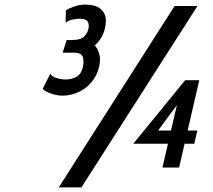

<svg xmlns="http://www.w3.org/2000/svg" viewBox="-20 -726 923 831"><path d="M251 -312C267 -312 283.5 -314.7 300.4 -320C317.3 -325.3 332.9 -333.2 347.3 -343.5C361.7 -353.8 374.4 -366.8 385.3 -382.5C396.3 -398.2 404.1 -416.3 408.9 -437C414 -459 414.2 -477.5 409.7 -492.5C405.2 -507.5 398.7 -520 390.4 -530C399.4 -537.3 408 -547.3 416.3 -560C424.5 -572.7 430.7 -587.7 434.7 -605C437 -615 438.2 -625.8 438.2 -637.5C438.2 -649.2 435.4 -660.2 429.8 -670.5C424.2 -680.8 415 -689.3 402.2 -696C389.4 -702.7 371.7 -706 349 -706C332.3 -706 316 -703.2 300 -697.5C284.1 -691.8 272.5 -686.3 265.2 -681L264 -628C272.9 -634.7 283.2 -639.2 295.1 -641.5C307 -643.8 316.9 -645 324.9 -645C342.9 -645 354.4 -640.8 359.5 -632.5C364.6 -624.2 365.7 -613.7 362.7 -601C359.8 -588.3 353.4 -577.2 343.5 -567.5C333.6 -557.8 317.3 -553 294.7 -553H268.7L251 -498H300C322 -498 334.8 -491.7 338.6 -479C342.3 -466.3 342.2 -451.3 338.2 -434C333.7 -414.7 324.6 -401.2 310.8 -393.5C297.1 -385.8 281.2 -382 263.2 -382C256.5 -382 249.5 -382.7 242.1 -384C234.8 -385.3 227.9 -387.2 221.4 -389.5C215 -391.8 209.6 -394.7 205.4 -398C201.2 -401.3 198.8 -404.7 198.2 -408L165 -342C166.3 -339.3 169.6 -336.3 174.9 -333C180.1 -329.7 186.5 -326.5 194.2 -323.5C201.8 -320.5 210.5 -317.8 220.3 -315.5C230.1 -313.2 240.4 -312 251 -312ZM332.4 85 834.6 -700H735.6L234.4 85ZM779 -104H821L834.2 -161H792.2L842.5 -379H781.5L557 -104H707L683.2 -1H755.2ZM745.6 -271 720.2 -161H664.2Z"/></svg>

Font: Cabin Condensed
Style: Regular
Weight: 400
Italic angle: -13°
Designer: Pablo Impallari
Foundry: Pablo Impallari. www.impallari.com Igino Marini. www.ikern.com
Version: Version 1.006